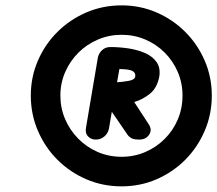

<svg xmlns="http://www.w3.org/2000/svg" viewBox="-20 -1090 790 698"><path d="M328 -582.5Q311 -582.5 299.8 -594.5Q288.5 -606.5 293 -628L336 -882Q340 -898 352 -908.5Q364 -919 381 -919Q415 -919 448.5 -913.8Q482 -908.5 508.8 -896.5Q535.5 -884.5 549.8 -863.5Q564 -842.5 559 -811Q551 -770 524.8 -749Q498.5 -728 468 -719L519.5 -640Q525 -633 527 -624.2Q529 -615.5 525.5 -606.5Q514.5 -582.5 485.5 -582.5Q470.5 -582.5 461 -586.2Q451.5 -590 444.5 -599L386.5 -683.5L376 -622Q372.5 -605 359.2 -593.8Q346 -582.5 328 -582.5ZM92 -742.5Q92 -810 117.8 -869.5Q143.5 -929 188.8 -974Q234 -1019 294 -1044.8Q354 -1070.5 422 -1070.5Q489.5 -1070.5 549 -1044.8Q608.5 -1019 653.5 -974Q698.5 -929 724.2 -869.5Q750 -810 750 -742.5Q750 -674.5 724.2 -614.5Q698.5 -554.5 653.5 -509.2Q608.5 -464 549 -438.2Q489.5 -412.5 422 -412.5Q354 -412.5 294 -438.2Q234 -464 188.8 -509.2Q143.5 -554.5 117.8 -614.5Q92 -674.5 92 -742.5ZM199.5 -742.5Q199.5 -697.5 216.5 -657.5Q233.5 -617.5 263.8 -586.5Q294 -555.5 334.5 -537.8Q375 -520 422 -520Q467.5 -520 507.8 -537.2Q548 -554.5 578.5 -584.8Q609 -615 626.2 -655.5Q643.5 -696 643.5 -742.5Q643.5 -788.5 626.2 -828.5Q609 -868.5 578.5 -899Q548 -929.5 507.8 -946.5Q467.5 -963.5 422 -963.5Q376.5 -963.5 336 -946.2Q295.5 -929 265 -898.5Q234.5 -868 217 -828Q199.5 -788 199.5 -742.5ZM405.5 -791Q426 -792 447.8 -796Q469.5 -800 471.5 -811Q474 -825 462 -831.8Q450 -838.5 414 -839Z"/></svg>

Font: Edu VIC WA NT Hand Pre
Style: Regular
Weight: 400
Designer: Tina and Corey Anderson, Eben Sorkin, Mirko Velimirovic
Foundry: Google for Education
Version: Version 1.000